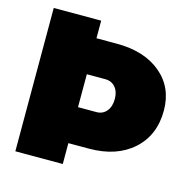

<svg xmlns="http://www.w3.org/2000/svg" viewBox="-103 -804 905 907"><g transform="rotate(15 349.0 -350.5)"><path d="M382 -615Q517 -615 597.5 -547.5Q678 -480 678 -367Q678 -246 597.5 -174Q517 -102 382 -102H282V0H50V-701H282V-615ZM372 -278Q403 -278 421.5 -300.5Q440 -323 440 -360Q440 -396 421.5 -417.5Q403 -439 372 -439H282V-278Z"/></g></svg>

Font: MontserratBlack
Style: Regular
Weight: 900
Designer: Julieta Ulanovsky
Foundry: Julieta Ulanovsky
Version: Version 4.000